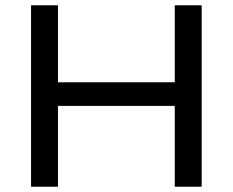

<svg xmlns="http://www.w3.org/2000/svg" viewBox="-20 -707 881 727"><path d="M97.6 0V-687H199.5V-395.5H641.7V-687H743.6V0H641.7V-306H199.5V0Z"/></svg>

Font: Archivo SemiBold SemiExpanded
Style: Regular
Weight: 600
Width: 6
Version: Version 2.001